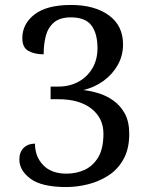

<svg xmlns="http://www.w3.org/2000/svg" viewBox="-20 -744 599 774"><path d="M247 10Q148 10 103 -23.5Q58 -57 58 -101Q58 -131 75.5 -148Q93 -165 121 -165Q121 -113 154 -78.5Q187 -44 248 -44Q288 -44 321.5 -59.5Q355 -75 376 -110Q397 -145 397 -205Q397 -268 348.5 -306Q300 -344 216 -344H184V-395H216Q260 -395 295.5 -414Q331 -433 352 -468Q373 -503 373 -550Q373 -609 348.5 -641.5Q324 -674 266 -674Q221 -674 197 -653Q173 -632 164.5 -598.5Q156 -565 156 -525Q120 -525 95 -538.5Q70 -552 70 -590Q70 -648 119.5 -686Q169 -724 266 -724Q361 -724 418.5 -682.5Q476 -641 476 -565Q476 -520 455 -482.5Q434 -445 398 -418.5Q362 -392 316 -381Q344 -378 376 -368.5Q408 -359 436.5 -339Q465 -319 483 -286.5Q501 -254 501 -204Q501 -144 478 -102.5Q455 -61 417 -36.5Q379 -12 334.5 -1Q290 10 247 10Z"/></svg>

Font: Noto Serif Khitan Small Script
Style: Regular
Weight: 400
Designer: LIU Zhao, ZHANG Congyu, Kushim JIANG
Foundry: Guyu Beijing Co. Ltd.
Version: Version 1.000; ttfautohint (v1.8.4.7-5d5b)